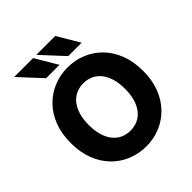

<svg xmlns="http://www.w3.org/2000/svg" viewBox="-242 -1058 1228 1228"><g transform="rotate(-45 372.0 -444.0)"><path d="M45 -345Q45 -429 70.5 -495Q96 -561 141 -607Q186 -653 245.5 -677.5Q305 -702 372 -702Q440 -702 499 -677.5Q558 -653 603 -607Q648 -561 673.5 -495Q699 -429 699 -345Q699 -261 673.5 -195Q648 -129 603 -83Q558 -37 499 -12.5Q440 12 372.5 12Q305 12 245.5 -12.5Q186 -37 141 -83Q96 -129 70.5 -195Q45 -261 45 -345ZM208 -345Q208 -291 220.5 -251Q232.9 -211 255 -184.2Q277.1 -157.4 306.9 -144.2Q336.6 -131 372 -131Q407.4 -131 437.1 -144.2Q466.9 -157.4 489 -184.2Q511.1 -211 523.5 -251Q536 -291 536 -345Q536 -399 523.5 -439Q511.1 -479 489 -505.8Q466.9 -532.6 437.1 -545.8Q407.4 -559 372 -559Q336.6 -559 306.9 -545.8Q277.1 -532.6 255 -505.8Q232.9 -479 220.5 -439Q208 -399 208 -345ZM88 -900H259L348 -750H227ZM288 -900H459L548 -750H427Z"/></g></svg>

Font: Radio Canada
Style: Regular
Weight: 400
Designer: Charles Daoud, Etienne Aubert Bonn, Alexandre Saumier Demers, Jacques Le Bailly
Foundry: Radio-Canada
Version: Version 2.104;gftools[0.9.28.dev5+ged2979d]